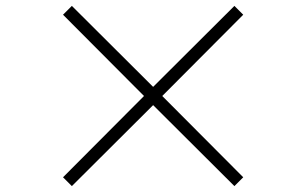

<svg xmlns="http://www.w3.org/2000/svg" viewBox="-20 -694 1040 652"><path d="M224 -62 500 -337 776 -62 806 -92 531 -368 806 -644 776 -674 500 -399 224 -674 194 -644 469 -368 194 -92Z"/></svg>

Font: Noto Serif HK Light
Style: Regular
Weight: 300
Designer: Ryoko NISHIZUKA 西塚涼子 (kana & ideographs); Frank Grießhammer (Latin, Greek & Cyrillic); Wenlong ZHANG 张文龙 (bopomofo); San
Foundry: Adobe
Version: Version 2.001;hotconv 1.1.0;makeotfexe 2.6.0